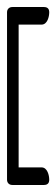

<svg xmlns="http://www.w3.org/2000/svg" viewBox="-20 -273 160 546"><path d="M0 238C0 247 6 253 15 253H105C116 253 120 247 120 238C120 226 115 203 98 203H33V-203H98C115 -203 120 -226 120 -238C120 -247 116 -253 105 -253H15C6 -253 0 -247 0 -238Z"/></svg>

Font: Ekmelos
Style: Regular
Weight: 500
Designer: Thomas Richter (thomas-richter@aon.at)
Version: Version 2.58